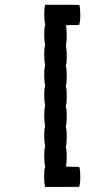

<svg xmlns="http://www.w3.org/2000/svg" viewBox="-20 -653 456 790"><path d="M165.5 -630.4 166.5 -633.3H235.8Q305.2 -633.3 306.2 -632.3Q309.1 -627.4 310.1 -603.5Q311 -579.6 309.1 -565.9Q306.6 -552.2 306.2 -551.3Q304.7 -549.8 277.8 -549.8Q273.4 -549.8 269.3 -549.8Q265.1 -549.8 261.7 -549.6Q258.3 -549.3 255.6 -549.3Q252.9 -549.3 252 -548.8H250.5Q253.9 -543.5 254.4 -515.4Q254.9 -487.3 252 -473.1Q251 -466.8 252 -460.4Q254.9 -446.3 254.6 -418.2Q254.4 -390.1 251 -384.8Q250.5 -384.3 250.7 -382.6Q251 -380.9 251.5 -378.9Q254.9 -367.2 254.6 -337.2Q254.4 -307.1 251 -301.3Q250 -300.3 251.5 -295.9Q254.9 -284.2 254.6 -254.2Q254.4 -224.1 251 -218.3Q250.5 -217.8 250.7 -216.1Q251 -214.4 251.5 -212.4Q254.9 -200.7 254.6 -170.7Q254.4 -140.6 251 -134.8Q250.5 -134.3 250.7 -132.6Q251 -130.9 251.5 -128.9Q254.9 -117.2 254.6 -87.2Q254.4 -57.1 251 -51.3Q250 -50.3 251.5 -45.9Q254.9 -33.7 254.4 -3.7Q253.9 26.4 250.5 32.2H253.9Q257.3 32.7 263.9 33Q270.5 33.2 277.8 33.2Q304.7 33.2 306.2 34.7Q309.1 39.6 310.1 63.2Q311 86.9 309.1 100.6Q306.6 114.7 305.7 115.7Q305.2 116.2 235.4 116.2H166L165 112.3Q161.6 99.6 161.6 73.2Q161.6 46.9 165 37.1Q166 32.2 165.5 28.8Q162.1 15.6 161.9 -10Q161.6 -35.6 165 -45.9Q166.5 -50.8 165.5 -54.7Q162.1 -67.9 161.9 -93.5Q161.6 -119.1 165 -129.4Q166 -134.3 165.5 -137.7Q162.1 -150.9 161.9 -176.8Q161.6 -202.6 165 -212.9Q166 -217.8 165.5 -221.2Q162.1 -234.4 161.9 -260Q161.6 -285.6 165 -295.9Q166.5 -300.8 165.5 -304.7Q162.1 -317.9 161.9 -343.5Q161.6 -369.1 165 -379.4Q166 -384.3 165.5 -387.7Q162.1 -400.9 161.9 -426.8Q161.6 -452.6 165 -462.9Q166 -467.8 165.5 -471.2Q162.1 -484.4 161.9 -510Q161.6 -535.6 165 -545.9Q166.5 -550.8 165.5 -554.7Q162.1 -568.4 162.1 -594.7Q162.1 -621.1 165.5 -630.4Z"/></svg>

Font: VT323
Style: Regular
Weight: 400
Monospace: yes
Version: Version 001.002